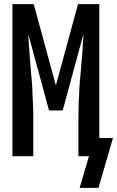

<svg xmlns="http://www.w3.org/2000/svg" viewBox="-20 -755 566 928"><path d="M456 153H365L410 0H359V-147Q359 -161 359 -175Q359 -189 359.5 -203Q360 -217 360 -231Q360 -245 360.5 -259.5Q361 -274 362 -291.5Q363 -309 363.5 -324Q364 -339 365 -351Q366 -363 367 -372L370 -404L376 -478Q377 -486 377.5 -494Q378 -502 378.5 -510Q379 -518 379.5 -527Q380 -536 380.5 -545.5Q381 -555 381.5 -562.5Q382 -570 383 -575V-589L283 -221H217L117 -589Q117 -581 117.5 -573Q118 -565 118.5 -556.5Q119 -548 119.5 -539.5Q120 -531 121 -521.5Q122 -512 122.5 -504.5Q123 -497 123 -492L130 -404Q131 -390 132.5 -376Q134 -362 135 -348Q136 -334 136.5 -320Q137 -306 137.5 -292Q138 -278 139 -260Q140 -242 140.5 -227.5Q141 -213 141 -200.5Q141 -188 141 -179V0H40V-735H143L250 -342L357 -735H460V-88H526Z"/></svg>

Font: Iosevka Term Semibold
Style: Regular
Weight: 600
Monospace: yes
Designer: Belleve Invis
Foundry: Belleve Invis
Version: Version 31.4.0